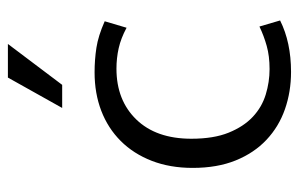

<svg xmlns="http://www.w3.org/2000/svg" viewBox="-152 -578 739 474"><g transform="rotate(-90 217.0 -340.5)"><path d="M284 -44Q316 -44 341 -51Q366 -58 389 -69L404 -18Q350 9 277 9Q228 9 185 -6Q142 -21 109.5 -51.5Q77 -82 58.5 -127.5Q40 -173 40 -234Q40 -290 57.5 -335Q75 -380 106.5 -411.5Q138 -443 181 -459.5Q224 -476 276 -476Q307 -476 336.5 -471.5Q366 -467 402 -451L386 -397Q360 -411 335.5 -416.5Q311 -422 285 -422Q207 -422 159.5 -373Q112 -324 112 -237Q112 -182 127 -145Q142 -108 166 -85.5Q190 -63 221 -53.5Q252 -44 284 -44ZM245 -556H188L263 -690H346Z"/></g></svg>

Font: Mukta Malar Light
Style: Regular
Weight: 300
Designer: Aadarsh Rajan, Girish Dalvi, Yashodeep Gholap
Foundry: Ek Type
Version: Version 2.538;PS 1.000;hotconv 16.6.51;makeotf.lib2.5.65220;